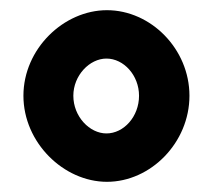

<svg xmlns="http://www.w3.org/2000/svg" viewBox="-20 -835 423 377"><path d="M124 -647C124 -687 156 -720 189 -720C223 -720 253 -687 253 -647C253 -606 223 -573 189 -573C156 -573 124 -606 124 -647ZM26 -647C26 -555 105 -478 190 -478C276 -478 352 -555 352 -647C352 -739 276 -815 190 -815C105 -815 26 -739 26 -647Z"/></svg>

Font: Bluebird
Style: SfBdNrw
Weight: 700
Designer: Jasper
Foundry: Cannot Into Space Fonts
Version: Version 0.98